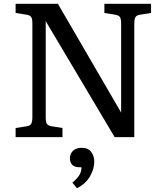

<svg xmlns="http://www.w3.org/2000/svg" viewBox="-20 -720 875 1008"><path d="M62 0V-48L120 -57Q138 -60 144 -70.5Q150 -81 150 -108V-596Q150 -621 144 -630.5Q138 -640 118 -643L62 -652V-700H284L616 -129V-596Q616 -621 609.5 -630.5Q603 -640 583 -643L528 -652V-700H773V-652L716 -643Q697 -640 691 -630Q685 -620 685 -592V0H582L220 -609V-104Q220 -79 226.5 -69.5Q233 -60 252 -57L308 -48V0ZM384 268 360 239Q390 213 399 195Q408 177 408 158H398Q370 158 358.5 144.5Q347 131 347 112Q347 87 363.5 71.5Q380 56 408 56Q444 56 459.5 78.5Q475 101 475 128Q475 167 452 206.5Q429 246 384 268Z"/></svg>

Font: Literata 12pt
Style: Regular
Weight: 400
Designer: Latin by Veronika Burian and Jose Scaglione. Greek by Irene Vlachou. Cyrillic by Vera Evstafieva.
Foundry: TypeTogether
Version: Version 3.002